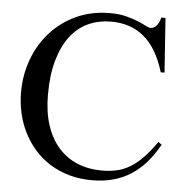

<svg xmlns="http://www.w3.org/2000/svg" viewBox="-51 -727 769 792"><g transform="rotate(5 334.0 -331.5)"><path d="M632.3 -155.3Q607.9 -111.8 579.6 -79.8Q551.3 -47.9 517.6 -26.6Q483.9 -5.4 444.3 5.1Q404.8 15.6 357.9 15.6Q307.1 15.6 263.7 3.2Q220.2 -9.3 184.3 -31.5Q148.4 -53.7 120.8 -85Q93.3 -116.2 74.2 -153.6Q55.2 -190.9 45.4 -233.6Q35.6 -276.4 35.6 -321.3Q35.6 -393.6 59.8 -458.3Q84 -522.9 128.2 -571.8Q172.4 -620.6 234.9 -649.2Q297.4 -677.7 373.5 -677.7Q411.1 -677.7 439.7 -670.4Q468.3 -663.1 489 -654.5Q509.8 -646 523.4 -638.7Q537.1 -631.3 544.4 -631.3Q557.6 -631.3 568.6 -642.8Q579.6 -654.3 585 -677.7H602.5L618.2 -452.6H602.5Q587.4 -503.4 565.4 -539.6Q543.5 -575.7 515.4 -598.6Q487.3 -621.6 453.6 -632.3Q419.9 -643.1 381.3 -643.1Q330.1 -643.1 287.1 -623.8Q244.1 -604.5 213.1 -564.5Q182.1 -524.4 164.6 -463.9Q147 -403.3 147 -320.3Q147 -249.5 164.8 -194.8Q182.6 -140.1 215.3 -103Q248 -65.9 293.7 -46.9Q339.4 -27.8 395.5 -27.8Q428.2 -27.8 456.1 -33.9Q483.9 -40 510.3 -55.4Q536.6 -70.8 562.7 -97.4Q588.9 -124 618.2 -165.5Z"/></g></svg>

Font: Doulos SIL APac
Style: Regular
Weight: 400
Designer: Walt Agee, Victor Gaultney, Peter Martin, Debbi Hosken, Becca Hirsbrunner
Foundry: SIL International
Version: Version 5.000